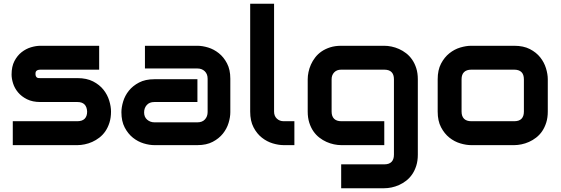

<svg xmlns="http://www.w3.org/2000/svg" viewBox="-20 -771 2978 1020"><path d="M569.8 -178.2Q569.8 -145.5 561.5 -119.4Q553.2 -93.3 539.6 -73.5Q525.9 -53.7 507.8 -39.8Q489.7 -25.9 470 -17.1Q450.2 -8.3 429.9 -4.2Q409.7 0 391.6 0H47.9V-127H390.6Q416.5 -127 429.7 -140.1Q442.9 -153.3 442.9 -178.2Q440.4 -229 391.6 -229H194.8Q152.8 -229 123.5 -243.7Q94.2 -258.3 75.9 -280.3Q57.6 -302.2 49.6 -327.6Q41.5 -353 41.5 -375Q41.5 -417.5 56.6 -446.5Q71.8 -475.6 94.7 -493.7Q117.7 -511.7 144.5 -519.8Q171.4 -527.8 194.8 -527.8H506.8V-400.9H195.8Q186 -400.9 180.4 -398.7Q174.8 -396.5 172.1 -392.8Q169.4 -389.2 168.9 -385Q168.5 -380.9 168.5 -377Q168.9 -369.1 171.4 -364.7Q173.8 -360.4 177.5 -358.4Q181.2 -356.4 185.8 -356.2Q190.4 -356 194.8 -356H391.6Q440.4 -356 474.6 -338.4Q508.8 -320.8 529.8 -294.2Q550.8 -267.6 560.3 -236.3Q569.8 -205.1 569.8 -178.2Z M1203.6 -174.8Q1203.6 -148.4 1194.3 -117.9Q1185.1 -87.4 1164.3 -61.3Q1143.6 -35.2 1110.1 -17.6Q1076.7 0 1028.8 0H799.8Q773.4 0 742.9 -9.3Q712.4 -18.6 686.3 -39.3Q660.2 -60.1 642.6 -93.5Q625 -127 625 -174.8Q625 -201.2 634.3 -231.9Q643.6 -262.7 664.3 -288.8Q685.1 -314.9 718.5 -332.5Q752 -350.1 799.8 -350.1H1028.8V-229H799.8Q773.9 -229 759.8 -213.1Q745.6 -197.3 745.6 -173.8Q745.6 -148.9 762 -135Q778.3 -121.1 800.8 -121.1H1028.8Q1054.7 -121.1 1068.8 -136.7Q1083 -152.3 1083 -175.8V-353Q1083 -377.9 1067.6 -392.6Q1052.2 -407.2 1028.8 -407.2H750V-527.8H1028.8Q1055.2 -527.8 1085.7 -518.6Q1116.2 -509.3 1142.3 -488.5Q1168.5 -467.8 1186 -434.3Q1203.6 -400.9 1203.6 -353Z M1543.9 0H1487.3Q1460 0 1429 -9.3Q1397.9 -18.6 1371.1 -39.8Q1344.2 -61 1326.7 -95Q1309.1 -128.9 1309.1 -178.2V-751H1436V-178.2Q1436 -154.8 1450.7 -140.9Q1465.3 -127 1487.3 -127H1543.9Z M2199.7 50.8Q2199.7 83.5 2191.4 109.6Q2183.1 135.7 2169.4 155.5Q2155.8 175.3 2137.7 189.2Q2119.6 203.1 2099.9 211.9Q2080.1 220.7 2059.8 224.9Q2039.6 229 2021.5 229H1792.5V102.1H2021.5Q2047.4 102.1 2060.1 88.9Q2072.8 75.7 2072.8 50.8V-350.1Q2072.8 -375 2060.1 -387.9Q2047.4 -400.9 2021.5 -400.9H1792.5Q1769 -400.9 1755.4 -386.5Q1741.7 -372.1 1741.7 -350.1V-178.2Q1741.7 -153.3 1754.9 -140.1Q1768.1 -127 1793.5 -127H2021.5V0H1792.5Q1774.4 0 1754.4 -4.2Q1734.4 -8.3 1714.6 -17.1Q1694.8 -25.9 1676.8 -39.8Q1658.7 -53.7 1645 -73.5Q1631.3 -93.3 1623 -119.4Q1614.7 -145.5 1614.7 -178.2V-350.1Q1614.7 -368.2 1618.9 -388.2Q1623 -408.2 1631.8 -428Q1640.6 -447.8 1654.5 -465.8Q1668.5 -483.9 1688.2 -497.6Q1708 -511.2 1733.9 -519.5Q1759.8 -527.8 1792.5 -527.8H2021.5Q2039.6 -527.8 2059.8 -523.7Q2080.1 -519.5 2099.9 -510.7Q2119.6 -502 2137.7 -488Q2155.8 -474.1 2169.4 -454.3Q2183.1 -434.6 2191.4 -408.7Q2199.7 -382.8 2199.7 -350.1Z M2890.1 -178.2Q2890.1 -145.5 2881.8 -119.4Q2873.5 -93.3 2859.9 -73.5Q2846.2 -53.7 2828.1 -39.8Q2810.1 -25.9 2790.3 -17.1Q2770.5 -8.3 2750.2 -4.2Q2730 0 2711.9 0H2482.9Q2456.5 0 2425.3 -9.3Q2394 -18.6 2367.4 -39.8Q2340.8 -61 2323 -95Q2305.2 -128.9 2305.2 -178.2V-350.1Q2305.2 -398.9 2323 -432.9Q2340.8 -466.8 2367.4 -488Q2394 -509.3 2425.3 -518.6Q2456.5 -527.8 2482.9 -527.8H2711.9Q2760.7 -527.8 2794.9 -510.3Q2829.1 -492.7 2850.1 -466.1Q2871.1 -439.5 2880.6 -408.2Q2890.1 -377 2890.1 -350.1ZM2763.2 -349.1Q2763.2 -375.5 2750 -388.2Q2736.8 -400.9 2711.9 -400.9H2483.9Q2458.5 -400.9 2445.3 -387.9Q2432.1 -375 2432.1 -350.1V-178.2Q2432.1 -153.3 2445.3 -140.1Q2458.5 -127 2483.9 -127H2711.9Q2737.8 -127 2750.5 -140.1Q2763.2 -153.3 2763.2 -178.2Z"/></svg>

Font: Audiowide
Style: Regular
Weight: 400
Designer: Astigmatic (AOETI)
Foundry: Astigmatic (AOETI)
Version: Version 1.002